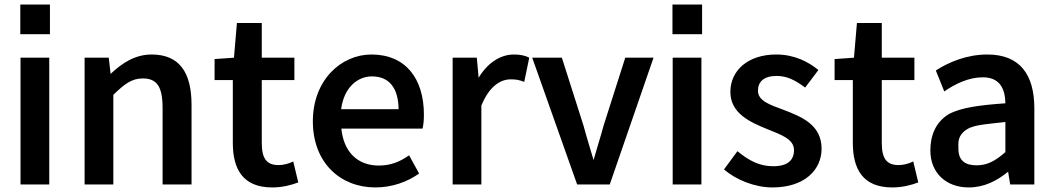

<svg xmlns="http://www.w3.org/2000/svg" viewBox="-20 -809 4629 842"><path d="M69 -659H199V-789H69ZM70 -556V0H196V-556Z M465 -485 457 -556H351V0H477V-393C526 -441 558 -465 606 -465C667 -465 693 -431 693 -335V0H820V-349C820 -491 767 -570 645 -570C571 -570 514 -531 465 -485Z M1174 13C1217 13 1257 3 1288 -9L1266 -101C1249 -92 1223 -85 1202 -85C1149 -85 1128 -114 1128 -182V-458H1271V-556H1128V-708H1019L1006 -556L921 -550V-458H1001V-183C1001 -67 1045 13 1174 13Z M1626 13C1701 13 1767 -12 1818 -48L1774 -128C1732 -98 1691 -83 1641 -83C1549 -83 1487 -142 1477 -245H1833C1837 -261 1839 -281 1839 -306C1839 -463 1760 -570 1609 -570C1476 -570 1352 -458 1352 -277C1352 -95 1473 13 1626 13ZM1728 -330H1476C1488 -424 1547 -474 1611 -474C1686 -474 1727 -424 1728 -330Z M2079 -468 2071 -556H1965V0H2091V-346C2126 -432 2176 -461 2219 -461C2244 -461 2255 -459 2279 -450L2301 -556C2284 -565 2263 -570 2233 -570C2174 -570 2117 -532 2079 -468Z M2539 -258 2444 -556H2314L2511 0H2654L2846 -556H2722L2627 -258C2613 -206 2597 -157 2583 -107C2569 -156 2553 -205 2539 -258Z M2929 -659H3059V-789H2929ZM2930 -556V0H3056V-556Z M3368 13C3508 13 3583 -64 3583 -157C3583 -262 3495 -297 3417 -327C3358 -349 3304 -366 3304 -411C3304 -450 3329 -476 3386 -476C3433 -476 3469 -456 3511 -425L3569 -502C3525 -538 3464 -570 3384 -570C3259 -570 3183 -499 3183 -406C3183 -311 3271 -273 3344 -243C3403 -219 3462 -200 3462 -151C3462 -108 3436 -80 3371 -80C3311 -80 3265 -104 3214 -146L3155 -66C3207 -21 3289 13 3368 13Z M3893 13C3936 13 3976 3 4007 -9L3985 -101C3968 -92 3942 -85 3921 -85C3868 -85 3847 -114 3847 -182V-458H3990V-556H3847V-708H3738L3725 -556L3640 -550V-458H3720V-183C3720 -67 3764 13 3893 13Z M4228 13C4296 13 4352 -16 4401 -56L4410 0H4516V-334C4516 -484 4451 -570 4310 -570C4219 -570 4140 -536 4084 -500L4121 -408C4170 -442 4229 -470 4290 -470C4365 -470 4388 -419 4389 -356C4278 -348 4195 -338 4140 -308C4080 -271 4060 -210 4060 -149C4060 -51 4129 13 4228 13ZM4183 -157C4183 -180 4179 -206 4206 -231C4240 -262 4287 -262 4389 -274V-142C4344 -102 4308 -84 4263 -84C4216 -84 4183 -102 4183 -157Z"/></svg>

Font: Bithumb Trading Sans Semibold
Style: Regular
Weight: 600
Designer: Ham Hyungwon
Foundry: Bithumb
Version: Version 0.500;FEAKit 1.0